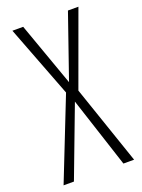

<svg xmlns="http://www.w3.org/2000/svg" viewBox="-137 -778 623 842"><g transform="rotate(-20 174.5 -357.0)"><path d="M338.9 0H289.1L182.1 -328.1L58.1 0H9.8L159.2 -378.9L30.8 -713.9H81.1L187 -417L290 -713.9H338.9L212.9 -368.2Z"/></g></svg>

Font: Germano
Style: Regular
Weight: 300
Width: 3
Foundry: Ascender Corporation
Version: Version 1.10; ttfautohint (v1.5)